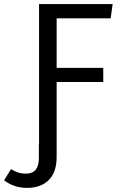

<svg xmlns="http://www.w3.org/2000/svg" viewBox="-88 -708 597 939"><path d="M453.1 -618.2H189V-376H417V-307.1H189V60.1Q189 134.3 150.4 172.6Q111.8 210.9 43.9 210.9Q-19.5 210.9 -67.9 173.8L-34.2 119.1Q-15.1 130.4 0.7 135.7Q16.6 141.1 40 141.1Q102.1 141.1 102.1 64.9V-1H103V-688H462.9Z"/></svg>

Font: Fira Sans Book
Style: Regular
Weight: 350
Designer: Carrois Corporate & Edenspiekermann AG
Foundry: Carrois Corporate GbR & Edenspiekermann AG
Version: Version 4.203;PS 004.203;hotconv 1.0.88;makeotf.lib2.5.64775